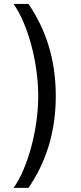

<svg xmlns="http://www.w3.org/2000/svg" viewBox="-20 -781 402 949"><path d="M255.7 -306.8C255.7 -485.8 207.4 -634.9 120.7 -761.4H46.9C115.1 -667.6 169 -475.9 169 -306.8C169 -137.8 115.1 54 46.9 147.7H120.7C207.4 21.3 255.7 -127.8 255.7 -306.8Z"/></svg>

Font: Karasuma Gothic
Style: Regular
Weight: 400
Designer: Rasmus Andersson, Ryoko Nishizuka
Foundry: Genbu
Version: Version 1.00